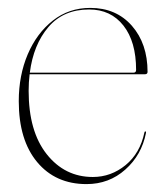

<svg xmlns="http://www.w3.org/2000/svg" viewBox="-20 -456 416 486"><path d="M353.5 -274Q353.5 -268 346.5 -268H55Q52.5 -248 52.5 -226Q52.5 -123.5 98.2 -65.8Q144 -8 215 -8Q261 -8 297.8 -38Q334.5 -68 345.5 -120.5Q346.5 -123.5 347.5 -123.5Q350 -123.5 349.5 -119.5Q338.5 -63.5 297.2 -26.8Q256 10 199 10Q120.5 10 74 -45.8Q27.5 -101.5 27.5 -200Q27.5 -265 50.2 -318.5Q73 -372 113.8 -404Q154.5 -436 208.5 -436Q274 -436 313.8 -390.8Q353.5 -345.5 353.5 -274ZM205.5 -432Q140.5 -432 102.5 -387.5Q64.5 -343 55.5 -272H317.5Q324.5 -272 324.5 -279Q324.5 -350.5 292.5 -391.2Q260.5 -432 205.5 -432Z"/></svg>

Font: Fraunces 144pt Thin
Style: Regular
Weight: 100
Version: Version 1.000;[f99f86859]